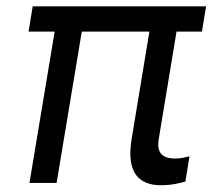

<svg xmlns="http://www.w3.org/2000/svg" viewBox="-20 -565 671 593"><path d="M616.5 -545.5H81L68.2 -467.3H148.8L71 0H154.8L232.6 -467.3H441.4L386.4 -134.9C369.3 -29.8 410.5 7.1 477.3 7.1C511.4 7.1 536.9 0 552.6 -4.3L565.3 -82.4C555.4 -79.5 536.9 -75.3 521.3 -75.3C492.9 -75.3 461.6 -83.8 470.2 -134.9L525.2 -467.3H603.7Z"/></svg>

Font: Magic Ui Pro
Style: Italic
Weight: 400
Italic angle: -9.39999°
Designer: Stefan Endress, Andreas Faust
Version: Version 1.000;FEAKit 1.0